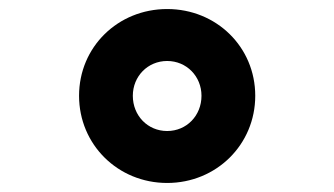

<svg xmlns="http://www.w3.org/2000/svg" viewBox="-20 -837 740 425"><path d="M350 -432C459 -432 545 -517 545 -625C545 -733 459 -817 350 -817C241 -817 155 -733 155 -625C155 -517 241 -432 350 -432ZM274 -625C274 -668 307 -702 350 -702C393 -702 426 -668 426 -625C426 -581 393 -547 350 -547C307 -547 274 -581 274 -625Z"/></svg>

Font: Martian Mono Std Md
Style: Regular
Weight: 500
Monospace: yes
Designer: Roman Shamin
Foundry: Evil Martians
Version: Version 1.000